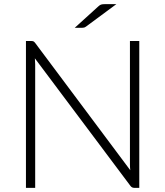

<svg xmlns="http://www.w3.org/2000/svg" viewBox="-20 -905 796 925"><path d="M130 -707.5Q137 -707.5 141 -705.8Q145 -704 149.5 -698L607.5 -85Q606 -100 606 -114V-707.5H651V0H626.5Q615 0 608 -10L148 -624Q149.5 -609 149.5 -595.5V0H105V-707.5ZM540.5 -885 394.5 -777Q389.5 -773.5 385.2 -772.2Q381 -771 375 -771H340L453.5 -874Q460.5 -880.5 466.5 -882.8Q472.5 -885 484.5 -885Z"/></svg>

Font: Lato TR Light
Style: Regular
Weight: 300
Designer: Lukasz Dziedzic
Foundry: Lukasz Dziedzic
Version: Version 1.104 2013